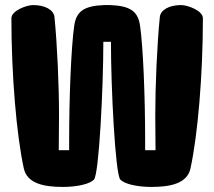

<svg xmlns="http://www.w3.org/2000/svg" viewBox="-20 -730 846 758"><path d="M695 -710C648 -710 614 -691 611 -663C600 -553 593 -392 593 -275C593 -234 594 -185 594 -137H553V-177C553 -350 545 -544 533 -628C525 -685 495 -707 414 -710C410 -710 407 -710 403 -710H392C311 -707 281 -685 273 -628C261 -544 253 -350 253 -177V-137H212C212 -185 213 -234 213 -275C213 -392 206 -553 195 -663C192 -691 158 -710 111 -710C85 -710 25 -688 25 -658C25 -435 45 -198 74 -65C87 -6 152 8 228 8C286 8 335 -4 351 -21C371 -43 388 -384 388 -565H418C418 -384 435 -43 455 -21C471 -4 520 8 578 8C654 8 719 -6 732 -65C761 -198 781 -435 781 -658C781 -688 721 -710 695 -710Z"/></svg>

Font: Manosque
Style: Regular
Weight: 400
Designer: Ariel Martín Pérez
Foundry: Ariel Martín Pérez
Version: Version 1.005;hotconv 1.0.109;makeotfexe 2.5.65596